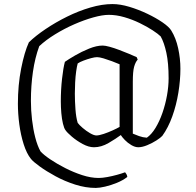

<svg xmlns="http://www.w3.org/2000/svg" viewBox="-20 -724 962 944"><path d="M451 200Q401 200 349.5 183.5Q298 167 253 142.5Q208 118 175.5 94.5Q143 71 132 57Q111 31 96.5 -14.5Q82 -60 75 -112.5Q68 -165 68 -214Q68 -306 84 -387Q100 -468 122 -516Q155 -548 204 -581Q253 -614 309.5 -642Q366 -670 424 -687Q482 -704 533 -704Q571 -704 616 -690.5Q661 -677 704 -656.5Q747 -636 779 -614Q811 -592 822 -574Q845 -537 856 -486.5Q867 -436 867 -386Q867 -330 857 -268.5Q847 -207 827 -151.5Q807 -96 778 -56Q770 -47 749 -33.5Q728 -20 703.5 -10Q679 0 660 0Q644 0 626 -10.5Q608 -21 594 -35.5Q580 -50 574 -60Q550 -42 514 -21Q478 0 442 0Q416 0 386.5 -16Q357 -32 333.5 -52Q310 -72 302 -84Q295 -93 289.5 -116Q284 -139 281.5 -168Q279 -197 279 -226Q279 -283 285 -336.5Q291 -390 299 -420Q316 -432 348.5 -451Q381 -470 418 -485Q455 -500 485 -500Q497 -500 519 -494Q541 -488 566 -478.5Q591 -469 614 -459.5Q637 -450 652 -443L657 -431Q646 -419 639.5 -396Q633 -373 633 -322V-67Q644 -62 663.5 -55Q683 -48 702 -47Q725 -63 744.5 -95Q764 -127 778.5 -168.5Q793 -210 801 -254.5Q809 -299 809 -339Q809 -414 798 -464.5Q787 -515 770 -545Q758 -557 730.5 -575Q703 -593 667 -610.5Q631 -628 591.5 -639.5Q552 -651 515 -651Q484 -651 439 -638.5Q394 -626 345 -604.5Q296 -583 250.5 -555Q205 -527 173 -497Q152 -440 142 -371.5Q132 -303 132 -228Q132 -182 137.5 -135Q143 -88 153.5 -47.5Q164 -7 179 20Q194 37 226.5 59Q259 81 300 102Q341 123 384 137Q427 151 465 151Q483 151 507.5 146.5Q532 142 555.5 135.5Q579 129 595 123Q598 126 601.5 132Q605 138 606 146Q584 163 554.5 175Q525 187 497 193.5Q469 200 451 200ZM454 -58Q467 -58 489.5 -65.5Q512 -73 534 -83Q556 -93 568 -100V-408Q552 -415 530.5 -423Q509 -431 489 -437Q469 -443 457 -443Q446 -443 427.5 -438Q409 -433 390.5 -426Q372 -419 362 -412Q358 -398 354.5 -373Q351 -348 349.5 -319Q348 -290 348 -264Q348 -227 351 -186.5Q354 -146 362 -120Q369 -110 386.5 -95Q404 -80 423 -69Q442 -58 454 -58Z"/></svg>

Font: Texturina 72pt Light
Style: Regular
Weight: 300
Designer: Guillermo Torres Carreño
Foundry: Omnibus-Type
Version: Version 1.002; ttfautohint (v1.8.3)